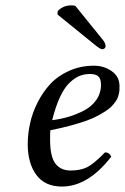

<svg xmlns="http://www.w3.org/2000/svg" viewBox="-20 -683 464 713"><path d="M355 -368.2Q355 -390.6 345.2 -399.4Q335.4 -408.2 314 -408.2Q293.5 -408.2 275.6 -401.1Q257.8 -394 238.8 -376.2Q219.7 -358.4 203.1 -323.2Q186.5 -288.1 173.8 -236.8Q205.6 -240.7 234.6 -249.3Q263.7 -257.8 292.2 -272.7Q320.8 -287.6 337.9 -312.3Q355 -336.9 355 -368.2ZM167 -199.2Q166 -191.4 166 -165Q166 -101.1 185.8 -75.4Q205.6 -49.8 242.2 -49.8Q279.3 -49.8 304 -62.3Q328.6 -74.7 370.1 -117.2Q386.2 -117.2 393.1 -101.1Q307.1 9.8 210 9.8Q147 9.8 115 -33.4Q83 -76.7 83 -147.9Q83 -185.5 91.6 -224.6Q100.1 -263.7 119.6 -302.5Q139.2 -341.3 167 -371.3Q194.8 -401.4 237.1 -420.2Q279.3 -439 329.1 -439Q366.2 -439 395 -418.7Q423.8 -398.4 423.8 -362.8Q423.8 -354 423.6 -348.6Q423.3 -343.3 420.9 -332.5Q418.5 -321.8 414.3 -314.2Q410.2 -306.6 401.1 -295.4Q392.1 -284.2 379.6 -275.4Q367.2 -266.6 347.7 -255.6Q328.1 -244.6 303.2 -235.6Q278.3 -226.6 243.4 -217Q208.5 -207.5 167 -199.2ZM259.8 -661.1 361.8 -535.2Q372.1 -522.5 372.1 -511.2Q372.1 -506.8 368.4 -503.4Q364.7 -500 359.9 -500Q352.1 -500 328.1 -520L193.8 -628.9V-640.1Q197.8 -647.5 211.9 -655.3Q226.1 -663.1 245.1 -663.1Q253.9 -663.1 259.8 -661.1Z"/></svg>

Font: Common Serif
Style: Italic
Weight: 400
Italic angle: -12°
Designer: Philipp H. Poll, Khaled Hosny
Foundry: Stefan Peev, Context Ltd.
Version: Version 1.026